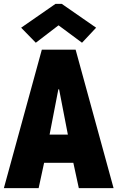

<svg xmlns="http://www.w3.org/2000/svg" viewBox="-24 -978 610 998"><path d="M-3.9 0 193.4 -719.7H369.1L566.4 0H385.7L347.7 -175.8L335 -246.1L283.2 -513.7H279.3L227.5 -246.1L214.8 -175.8L176.8 0ZM138.7 -131.8V-278.3H423.8V-131.8ZM162.1 -755.9 85.9 -834 264.6 -958H296.9L475.6 -834L402.3 -755.9L281.2 -845.7H279.3Z"/></svg>

Font: Reddit Mono Black
Style: Regular
Weight: 900
Monospace: yes
Designer: Stephen Hutchings
Foundry: Reddit
Version: Version 1.014